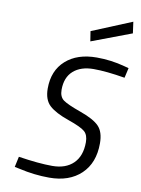

<svg xmlns="http://www.w3.org/2000/svg" viewBox="-101 -1003 792 1080"><g transform="rotate(10 295.0 -463.0)"><path d="M577 -617Q471 -635 398 -635Q325 -635 282.5 -597.5Q240 -560 240 -489Q240 -449 264.5 -431Q289 -413 366.5 -385.5Q444 -358 474.5 -326Q505 -294 505 -229Q505 -117 438 -53.5Q371 10 257 10Q172 10 85 -10L56 -16L69 -76Q185 -58 262 -58Q339 -58 382.5 -100.5Q426 -143 426 -222Q426 -263 404 -282.5Q382 -302 307 -328Q232 -354 197 -386Q162 -418 162 -483Q162 -585 227.5 -643.5Q293 -702 404 -702Q486 -702 564 -681L590 -674ZM352 -785 343 -842 571 -936 580 -871Z"/></g></svg>

Font: Titillium Web
Style: Italic
Weight: 400
Italic angle: -13°
Version: Version 1.002;PS 57.000;hotconv 1.0.70;makeotf.lib2.5.55311